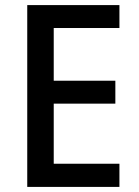

<svg xmlns="http://www.w3.org/2000/svg" viewBox="-20 -734 544 754"><path d="M449 0H87V-714H449V-624H191V-417H433V-327H191V-91H449Z"/></svg>

Font: Noto Sans Malayalam SemiCondensed Medium
Style: Regular
Weight: 500
Width: 4
Designer: Jelle Bosma - Monotype Design Team
Foundry: Monotype Imaging Inc.
Version: Version 2.104; ttfautohint (v1.8.4.7-5d5b)